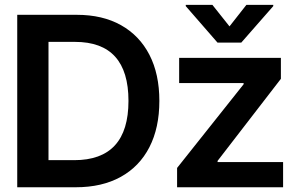

<svg xmlns="http://www.w3.org/2000/svg" viewBox="-20 -790 1251 810"><path d="M299.8 0H52.7V-727.5H304.2Q412.6 -727.5 490.5 -683.8Q568.4 -640.1 610.4 -558.8Q652.3 -477.5 652.3 -364.3Q652.3 -251 610.4 -169.2Q568.4 -87.4 489.3 -43.7Q410.2 0 299.8 0ZM296.4 -613.3H184.6V-114.3H293Q522 -114.3 522 -364.3Q522 -613.3 296.4 -613.3ZM727.1 0V-81.5L1007.8 -434.6V-439.5H735.8V-545.9H1165V-457.5L897.9 -111.3V-106.4H1174.3V0ZM876 -769.5 948.2 -678.7 1019.5 -769.5H1132.8V-764.2L998 -610.4H897.5L763.7 -764.2V-769.5Z"/></svg>

Font: Inter Tight SemiBold
Style: Regular
Weight: 600
Designer: Rasmus Andersson
Foundry: rsms
Version: Version 3.004; ttfautohint (v1.8.4.7-5d5b)